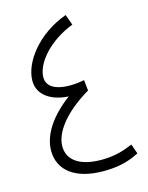

<svg xmlns="http://www.w3.org/2000/svg" viewBox="-106 -747 630 820"><g transform="rotate(-15 209.0 -337.0)"><path d="M393 -73C352 -56 312 -43 254 -43C163 -43 106 -77 106 -142C106 -198 156 -274 274 -344L269 -391C185 -375 104 -387 104 -447C104 -507 172 -591 282 -633L265 -680C135 -633 55 -526 55 -445C55 -378 118 -344 188 -341C85 -264 55 -190 55 -136C55 -48 126 6 249 6C311 6 358 -4 408 -30Z"/></g></svg>

Font: Noto Sans Arabic UI Cn Lt
Style: Regular
Weight: 300
Width: 3
Designer: Monotype Design Team, Nadine Chahine and Nizar Qandah
Foundry: Monotype Imaging Inc.
Version: Version 2.010